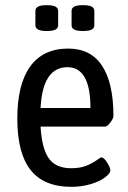

<svg xmlns="http://www.w3.org/2000/svg" viewBox="-20 -717 494 743"><path d="M47 -258Q47 -391 97 -460Q147 -529 244 -529Q331 -529 375 -462.5Q419 -396 419 -268Q419 -259 407 -243Q395 -227 386 -227H137Q142 -142 169 -104Q196 -66 255 -66Q291 -66 315 -76Q339 -86 354 -97Q369 -108 372 -108Q382 -108 394.5 -88Q407 -68 407 -58Q407 -46 386.5 -30.5Q366 -15 331 -4.5Q296 6 256 6Q150 6 98.5 -59Q47 -124 47 -258ZM330 -299Q330 -457 241 -457Q145 -457 137 -299ZM117 -619V-675Q117 -686 127.5 -691.5Q138 -697 161 -697Q184 -697 194.5 -691.5Q205 -686 205 -675V-619Q205 -608 194.5 -602.5Q184 -597 161 -597Q138 -597 127.5 -602.5Q117 -608 117 -619ZM257 -619V-675Q257 -686 267.5 -691.5Q278 -697 301 -697Q324 -697 334.5 -691.5Q345 -686 345 -675V-619Q345 -608 334.5 -602.5Q324 -597 301 -597Q278 -597 267.5 -602.5Q257 -608 257 -619Z"/></svg>

Font: Asap Condensed
Style: Regular
Weight: 400
Designer: Pablo Cosgaya
Foundry: Omnibus-Type
Version: Version 1.010; ttfautohint (v1.8)